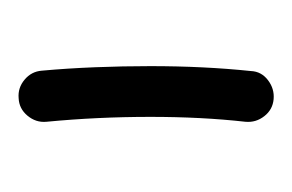

<svg xmlns="http://www.w3.org/2000/svg" viewBox="-74 -658 315 207"><g transform="rotate(-90 83.5 -554.5)"><path d="M80.1 -417Q68.8 -418 61.8 -427Q54.7 -436 55.7 -447.3Q61 -494.6 61 -549.8Q61 -606.9 55.7 -662.1Q54.7 -673.3 62.3 -682.4Q69.8 -691.4 81.1 -691.9Q92.3 -692.9 101.1 -685.5Q109.9 -678.2 110.8 -667Q113.3 -639.6 114.5 -609.6Q115.7 -579.6 115.7 -549.8Q115.7 -492.2 110.4 -441.4Q109.9 -430.2 100.6 -423.1Q91.3 -416 80.1 -417Z"/></g></svg>

Font: Mikhak-DS2-FD SemiBold
Style: Regular
Weight: 600
Designer: Amin Abedi
Version: Version 3.2